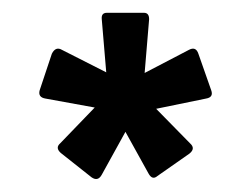

<svg xmlns="http://www.w3.org/2000/svg" viewBox="-20 -703 393 300"><path d="M123 -426 75 -464Q66 -472 74 -479L128 -535L51 -549Q39 -551 42 -562L61 -619Q67 -631 77 -625L146 -590L139 -673Q138 -683 147 -683H205Q213 -683 213 -673L206 -589L275 -625Q286 -631 290 -619L310 -562Q314 -551 302 -549L224 -533L277 -479Q286 -471 276 -463L226 -428Q218 -421 212 -432L176 -497L139 -430Q133 -419 123 -426Z"/></svg>

Font: Sofia Sans Condensed
Style: Bold
Weight: 700
Designer: Botio Nikoltchev, Ani Petrova
Foundry: lettersoup
Version: Version 4.101; ttfautohint (v1.8.4.7-5d5b)